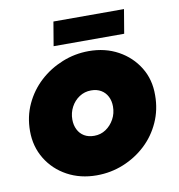

<svg xmlns="http://www.w3.org/2000/svg" viewBox="-79 -758 787 844"><g transform="rotate(-10 314.5 -336.5)"><path d="M286 13Q213 13 155 -18.5Q97 -50 63.5 -105Q30 -160 30 -229Q30 -294 55.5 -349Q81 -404 125 -444.5Q169 -485 226 -508Q283 -531 345 -531Q418 -531 475.5 -499.5Q533 -468 566.5 -413.5Q600 -359 599 -289Q599 -225 574 -169.5Q549 -114 505.5 -73.5Q462 -33 405.5 -10Q349 13 286 13ZM305 -160Q334 -160 357 -175.5Q380 -191 394 -216.5Q408 -242 408 -273Q408 -298 398 -317.5Q388 -337 369.5 -348Q351 -359 325 -359Q296 -359 272.5 -343.5Q249 -328 235.5 -302.5Q222 -277 222 -247Q222 -222 232 -202Q242 -182 260.5 -171Q279 -160 305 -160ZM197 -579 215 -686H530L512 -579Z"/></g></svg>

Font: MuseoModerno Thin Black
Style: Italic
Weight: 900
Italic angle: -9°
Version: Version 1.003